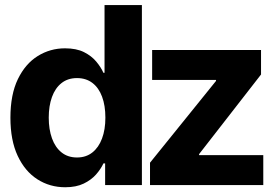

<svg xmlns="http://www.w3.org/2000/svg" viewBox="-20 -748 1124 776"><path d="M243.6 8.8Q181.3 8.8 131 -23.4Q80.7 -55.6 51.4 -118.3Q22.1 -181 22.1 -272.1Q22.1 -365.9 52.3 -428.3Q82.6 -490.6 132.8 -521.7Q183 -552.7 242.8 -552.7Q288.6 -552.7 319.3 -537.4Q350 -522 369.1 -499Q388.2 -476.1 398 -453.7H402.5V-727.5H553.5V0H404.9V-87.5H398Q387.6 -64.9 368.2 -42.8Q348.7 -20.7 318.3 -6Q287.8 8.8 243.6 8.8ZM291.2 -111.5Q327.6 -111.5 353.2 -131.7Q378.8 -151.9 392.3 -188Q405.9 -224.1 405.9 -272.5Q405.9 -321.4 392.5 -357.3Q379.2 -393.2 353.5 -412.8Q327.8 -432.4 291.2 -432.4Q254 -432.4 228.5 -412.1Q203 -391.8 190 -355.8Q177 -319.8 177 -272.5Q177 -225.2 190.1 -188.8Q203.2 -152.4 228.7 -132Q254.2 -111.5 291.2 -111.5ZM586.3 0V-90.4L853.1 -420.9V-425H594.9V-545.9H1035V-446.9L784.6 -125V-120.9H1044.1V0Z"/></svg>

Font: Inter Tight
Style: Regular
Weight: 400
Designer: Rasmus Andersson
Foundry: rsms
Version: Version 3.002